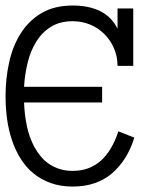

<svg xmlns="http://www.w3.org/2000/svg" viewBox="-30 -668 596 699"><path d="M459 -167Q434.1 -85.4 377.4 -36.6Q320.8 11.2 234.9 11.2Q190.4 11.2 155 -1.5Q119.6 -14.2 92.3 -36.4Q64.9 -58.6 45.7 -89.4Q26.4 -120.1 13.9 -156.7Q1.5 -193.4 -4.2 -234.1Q-9.8 -274.9 -9.8 -317.9Q-9.8 -381.8 3.4 -441.4Q16.6 -501 45.7 -546.9Q74.7 -592.8 121.3 -620.4Q168 -647.9 234.9 -647.9Q293.9 -647.9 335.7 -627Q377.4 -606 397.9 -563V-637.2H455.1V-428.2H397.9Q397.9 -462.4 385 -492.2Q372.1 -522 350.1 -543.9Q328.1 -565.9 298.3 -578.4Q268.6 -590.8 234.9 -590.8Q188 -590.8 155.3 -570.3Q122.6 -549.8 101.8 -516.1Q81.1 -482.4 70.6 -439.5Q60.1 -396.5 57.6 -352.1H341.8V-294.9H57.6Q59.1 -252 67.6 -210.2Q76.2 -168.5 94.7 -133.8Q105 -114.7 118.4 -98.6Q131.8 -82.5 149.2 -70.8Q166.5 -59.1 187.7 -52.5Q209 -45.9 234.9 -45.9Q354 -45.9 400.9 -189.9Z"/></svg>

Font: Anonymous Pro
Style: Regular
Weight: 400
Monospace: yes
Designer: Mark Simonson
Version: Version 1.002